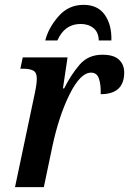

<svg xmlns="http://www.w3.org/2000/svg" viewBox="-20 -773 533 793"><path d="M42 0H161L196 -167Q223 -294 267.5 -383.5Q312 -473 356 -473Q380 -473 388.5 -448.5Q397 -424 396 -384Q493 -384 493 -474Q493 -506 471.5 -526.5Q450 -547 403 -547Q344 -547 308.5 -505.5Q273 -464 245 -408H240L259 -536H74L64 -489H80Q102 -489 117 -481.5Q132 -474 132 -449Q132 -426 124 -389ZM167 -606H217Q247 -674 313 -674Q345 -674 366 -657Q387 -640 388 -606H440Q442 -670 413 -711.5Q384 -753 325 -753Q263 -753 221.5 -705.5Q180 -658 167 -606Z"/></svg>

Font: Noto Serif SemiCondensed Semi
Style: Italic
Weight: 600
Width: 4
Italic angle: -12°
Designer: Monotype Design Team
Foundry: Monotype Imaging Inc.
Version: Version 1.901